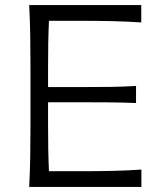

<svg xmlns="http://www.w3.org/2000/svg" viewBox="-20 -733 634 753"><path d="M94.5 0Q97.5 -60 98.5 -115.2Q99.5 -170.5 99.5 -236.5V-475Q99.5 -541 98.5 -597Q97.5 -653 94.5 -713H534V-645Q483 -648.5 424.5 -650Q366 -651.5 287 -651.5H172Q170 -606.5 169.2 -561.8Q168.5 -517 168.5 -465.5V-391.5H294.5Q364.5 -391.5 415.2 -392.2Q466 -393 513.5 -396V-329Q463 -331 412.5 -331.5Q362 -332 293.5 -332H168.5V-246.5Q168.5 -195.5 169.2 -151Q170 -106.5 172 -61.5H293Q360 -61.5 419.5 -62.8Q479 -64 534.5 -68V0Z"/></svg>

Font: Commissioner Flair Light
Style: Regular
Weight: 300
Designer: Kostas Bartsokas
Foundry: Kostas Bartsokas
Version: Version 1.000; ttfautohint (v1.8.3)